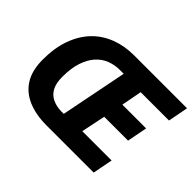

<svg xmlns="http://www.w3.org/2000/svg" viewBox="-133 -886 1121 1121"><g transform="rotate(45 427.0 -325.5)"><path d="M347 0Q256 0 191 -28Q126 -56 91.5 -112.5Q57 -169 57 -256Q57 -354 84 -428Q111 -502 159 -551.5Q207 -601 273 -626Q339 -651 416 -651H854L830 -526H596L572 -399H768L744 -274H547L516 -124H758L734 0ZM350 -119H368L450 -532H419Q376 -532 337.5 -517Q299 -502 270.5 -469.5Q242 -437 225.5 -387Q209 -337 209 -265Q209 -213 226.5 -181Q244 -149 276.5 -134Q309 -119 350 -119Z"/></g></svg>

Font: Source Sans 3 ExtraBold
Style: Italic
Weight: 800
Italic angle: -11°
Version: Version 3.052;hotconv 1.1.0;makeotfexe 2.6.0